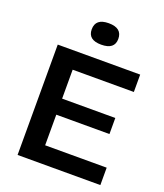

<svg xmlns="http://www.w3.org/2000/svg" viewBox="-156 -975 924 1079"><g transform="rotate(20 306.0 -435.5)"><path d="M78 0V-660H571V-556H205V-383H523V-287H205V-104H573V0ZM307 -743Q228 -743 228 -806Q228 -871 307 -871Q387 -871 387 -806Q387 -743 307 -743Z"/></g></svg>

Font: Bricolage Grotesque 10pt SemiBold
Style: Regular
Weight: 600
Designer: Mathieu Triay
Foundry: Atelier Triay
Version: Version 1.000; ttfautohint (v1.8.4.7-5d5b);gftools[0.9.29]